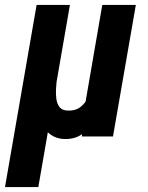

<svg xmlns="http://www.w3.org/2000/svg" viewBox="-44 -548 596 771"><path d="M366.7 -528.3H501.5L409.7 0H284.7L297.9 -129.4ZM334.5 -245.6 380.9 -247.6Q377.4 -211.9 368.4 -167.5Q359.4 -123 341.1 -81.8Q322.8 -40.5 292 -14.4Q261.2 11.7 213.9 10.3Q184.1 9.3 161.6 -5.9Q139.2 -21 125.5 -45.4Q111.8 -69.8 108.9 -98.6L114.3 -225.6H183.6Q182.1 -210.4 180.9 -190.2Q179.7 -169.9 182.4 -150.4Q185.1 -130.9 195.1 -117.9Q205.1 -105 227.1 -104Q256.8 -102.5 275.9 -116Q294.9 -129.4 306.6 -150.9Q318.4 -172.4 324.7 -197.5Q331.1 -222.7 334.5 -245.6ZM103 -528.3H236.8L109.9 203.1H-23.9Z"/></svg>

Font: Roboto Condensed
Style: Bold Italic
Weight: 700
Italic angle: -12°
Designer: Christian Robertson
Foundry: Google
Version: Version 3.0